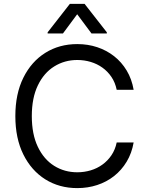

<svg xmlns="http://www.w3.org/2000/svg" viewBox="-20 -966 767 996"><path d="M673.3 -500H585.4Q577.6 -538.1 558.1 -566.9Q538.6 -595.7 511.2 -615.2Q483.9 -634.8 450.4 -644.8Q417 -654.8 380.9 -654.8Q314.9 -654.8 261.2 -621.3Q207.5 -587.9 176.3 -522.9Q145 -458 145 -363.8Q145 -269.5 176.3 -204.3Q207.5 -139.2 261 -105.7Q314.5 -72.3 380.9 -72.3Q417 -72.3 450.4 -82.3Q483.9 -92.3 511.2 -112.1Q538.6 -131.8 558.1 -160.6Q577.6 -189.5 585.4 -227.1H673.3Q663.6 -171.4 637.2 -127.4Q610.8 -83.5 571.8 -52.7Q532.7 -22 484.1 -6.1Q435.5 9.8 380.9 9.8Q287.6 9.8 215.1 -35.6Q142.6 -81.1 101.1 -164.8Q59.6 -248.5 59.6 -363.8Q59.6 -479 101.1 -562.7Q142.6 -646.5 215.1 -691.9Q287.6 -737.3 380.9 -737.3Q436 -737.3 484.4 -721.2Q532.7 -705.1 571.8 -674.6Q610.8 -644 637.2 -600.1Q663.6 -556.2 673.3 -500ZM454.6 -792.5 380.4 -892.1 306.6 -792.5H227.1V-798.3L342.3 -945.8H418.9L534.2 -798.3V-792.5Z"/></svg>

Font: Sahel VF Regular
Style: Regular
Weight: 400
Foundry: Saber Rastikerdar (saber.rastikerdar@gmail.com)
Version: Version 3.4.0